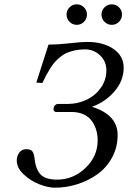

<svg xmlns="http://www.w3.org/2000/svg" viewBox="-20 -851 589 883"><path d="M242.2 -24.9Q316.9 -24.9 373 -78.4Q429.2 -131.8 429.2 -206.1Q429.2 -223.6 425.8 -240.7Q422.4 -257.8 413.8 -275.4Q405.3 -293 392.3 -306.2Q379.4 -319.3 358.2 -327.6Q336.9 -335.9 310.1 -335.9H240.2Q226.1 -335.9 226.1 -349.1Q226.1 -358.9 232.2 -366Q238.3 -373 248 -373H292Q336.4 -373 376.7 -391.6Q417 -410.2 443.1 -446.3Q469.2 -482.4 469.2 -527.8Q469.2 -568.8 440.2 -596.4Q411.1 -624 371.1 -624Q346.2 -624 325 -619.4Q303.7 -614.7 287.6 -607.9Q271.5 -601.1 256.3 -588.4Q241.2 -575.7 231.2 -564.5Q221.2 -553.2 210 -534.9Q198.7 -516.6 191.9 -503.7Q185.1 -490.7 174.8 -469.2L147 -471.2L203.1 -646Q248.5 -646 301.3 -652.1Q354 -658.2 379.9 -658.2Q455.6 -658.2 502.2 -625.7Q548.8 -593.3 548.8 -540Q548.8 -479.5 506.1 -430.4Q463.4 -381.3 402.8 -359.9Q521 -323.2 521 -230Q521 -173.8 495.8 -127.2Q470.7 -80.6 429.2 -50.5Q387.7 -20.5 336.7 -4.2Q285.6 12.2 231.9 12.2Q201.7 12.2 161.6 -3.2Q121.6 -18.6 89.4 -48.6Q57.1 -78.6 57.1 -112.8Q57.1 -133.3 68.8 -149.2Q80.6 -165 101.1 -165Q120.6 -165 128.7 -155Q136.7 -145 139.2 -120.1Q144.5 -71.3 167.2 -48.1Q189.9 -24.9 242.2 -24.9ZM460.7 -750.7Q446.8 -764.6 446.8 -784.2Q446.8 -803.7 460.7 -817.4Q474.6 -831.1 494.1 -831.1Q513.7 -831.1 527.3 -817.4Q541 -803.7 541 -784.2Q541 -764.6 527.3 -750.7Q513.7 -736.8 494.1 -736.8Q474.6 -736.8 460.7 -750.7ZM299.8 -750.7Q286.1 -764.6 286.1 -784.2Q286.1 -803.7 299.8 -817.4Q313.5 -831.1 333 -831.1Q352.5 -831.1 366.2 -817.4Q379.9 -803.7 379.9 -784.2Q379.9 -764.6 366.2 -750.7Q352.5 -736.8 333 -736.8Q313.5 -736.8 299.8 -750.7Z"/></svg>

Font: Common Serif
Style: Italic
Weight: 400
Italic angle: -12°
Designer: Philipp H. Poll, Khaled Hosny
Foundry: Stefan Peev, Context Ltd.
Version: Version 1.026